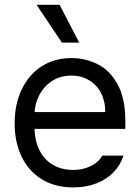

<svg xmlns="http://www.w3.org/2000/svg" viewBox="-20 -783 593 813"><path d="M42 -260.7Q42 -341.8 72.3 -404.8Q102.5 -467.8 156.7 -502.4Q210.9 -537.1 282.2 -537.1Q342.8 -537.1 394.5 -510.7Q446.3 -484.4 478.5 -424.8Q510.7 -365.2 510.7 -272.5V-237.3H100.6V-308.6H425.8Q425.8 -353.5 408.2 -388.2Q390.6 -422.9 357.9 -442.9Q325.2 -462.9 282.2 -462.9Q235.4 -462.9 200.2 -439.9Q165 -417 145.5 -378.4Q126 -339.8 126 -295.9V-248Q126 -189.5 146.5 -147.9Q167 -106.4 204.1 -85Q241.2 -63.5 290 -63.5Q320.3 -63.5 344.7 -71.8Q369.1 -80.1 386.2 -93.3Q403.3 -106.4 413.1 -124H502.9Q490.2 -84 460.9 -53.7Q431.6 -23.4 387.7 -6.3Q343.8 10.7 290 10.7Q214.8 10.7 158.7 -22.9Q102.5 -56.6 72.3 -118.2Q42 -179.7 42 -260.7ZM134.8 -762.7H232.4L315.4 -602.5H242.2Z"/></svg>

Font: Pretendard Std Variable
Style: Regular
Weight: 400
Designer: Base glyphs from Inter by Rasmus Andersson; Hangeul glyphs from Noto Sans CJK(Source Han Sans) by Jang Soo-young and Kan
Foundry: Kil Hyung-jin
Version: Version 1.309;Glyphs 3.2 (3225)